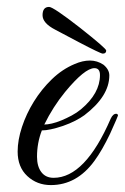

<svg xmlns="http://www.w3.org/2000/svg" viewBox="-20 -531 361 555"><path d="M101 -154Q87 -118 87 -78Q87 -50 99.5 -33.5Q112 -17 135 -17Q226 -17 300 -188Q307 -203 317 -202Q321 -201 321 -197Q321 -195 298 -144Q275 -96 253 -66Q202 4 127 4Q87 4 59 -22Q31 -48 31 -93Q31 -126 43.5 -164Q56 -202 78 -237.5Q100 -273 130 -302Q160 -331 196 -346Q219 -356 240 -356Q261 -356 279 -344Q296 -330 296 -313Q296 -253 224 -198Q213 -190 197.5 -182Q182 -174 162 -167Q123 -154 101 -154ZM269 -314Q269 -334 253 -334Q225 -334 168 -265Q133 -222 108 -171Q117 -171 130 -174Q143 -177 157.5 -183Q172 -189 187 -197Q202 -205 214 -215Q269 -261 269 -314ZM287 -385Q287 -376 277 -376Q271 -376 208 -409L140 -445Q103 -464 103 -487Q103 -511 122 -511Q134 -511 211 -451Q287 -391 287 -385Z"/></svg>

Font: #9Slide05 Great Vibes
Style: Regular
Weight: 400
Designer: Robert E. Leuschke
Foundry: Robert E. Leuschke
Version: Version 1.001